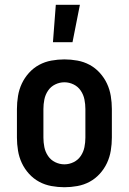

<svg xmlns="http://www.w3.org/2000/svg" viewBox="-20 -777 540 805"><path d="M250 8Q223 8 195.5 3Q168 -2 144 -15Q120 -28 101.5 -48.5Q83 -69 71.5 -93.5Q60 -118 55.5 -145.5Q51 -173 51 -200V-320Q51 -347 55.5 -374.5Q60 -402 71.5 -426.5Q83 -451 101.5 -471.5Q120 -492 144 -505Q168 -518 195.5 -523Q223 -528 250 -528Q277 -528 304.5 -523Q332 -518 356 -505Q380 -492 398.5 -471.5Q417 -451 428.5 -426.5Q440 -402 444.5 -374.5Q449 -347 449 -320V-200Q449 -173 444.5 -145.5Q440 -118 428.5 -93.5Q417 -69 398.5 -48.5Q380 -28 356 -15Q332 -2 304.5 3Q277 8 250 8ZM250 -88Q270 -88 288.5 -97Q307 -106 318.5 -123Q330 -140 334 -160Q338 -180 338 -200V-320Q338 -340 334 -360Q330 -380 318.5 -397Q307 -414 288.5 -423Q270 -432 250 -432Q230 -432 211.5 -423Q193 -414 181.5 -397Q170 -380 166 -360Q162 -340 162 -320V-200Q162 -180 166 -160Q170 -140 181.5 -123Q193 -106 211.5 -97Q230 -88 250 -88ZM202 -600 214 -757H315L284 -600Z"/></svg>

Font: Iosevka Fixed
Style: Bold
Weight: 700
Monospace: yes
Designer: Belleve Invis
Foundry: Belleve Invis
Version: Version 32.3.0